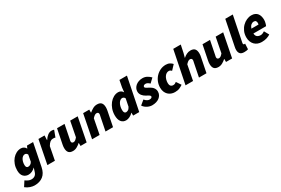

<svg xmlns="http://www.w3.org/2000/svg" viewBox="93 -2014 5188 3541"><g transform="rotate(-30 2687.0 -244.0)"><path d="M172 208Q130 208 79.5 191Q29 174 -16 138L52 32Q81 53 112 67.5Q143 82 176 82Q220 82 250 60.5Q280 39 294 -6L320 -88Q288 -55 250.5 -37.5Q213 -20 174 -20Q111 -20 69.5 -62.5Q28 -105 28 -194Q28 -261 49 -319Q70 -377 106 -420Q142 -463 189 -487.5Q236 -512 288 -512Q320 -512 348 -495.5Q376 -479 390 -450H392L414 -500H544L448 -20Q425 96 353.5 152Q282 208 172 208ZM238 -150Q259 -150 282.5 -160.5Q306 -171 326 -206L352 -344Q343 -364 328.5 -373Q314 -382 300 -382Q278 -382 259 -370Q240 -358 225.5 -335.5Q211 -313 202.5 -282Q194 -251 194 -214Q194 -181 206 -165.5Q218 -150 238 -150Z M560 0 658 -500H788L784 -402H788Q817 -450 857.5 -481Q898 -512 940 -512Q961 -512 973.5 -509.5Q986 -507 994 -502L942 -364Q931 -370 916.5 -371Q902 -372 890 -372Q858 -372 830.5 -351Q803 -330 774 -280L720 0Z M1494 -500 1396 0H1266V-64H1262Q1230 -34 1188.5 -11Q1147 12 1102 12Q1040 12 1012 -20.5Q984 -53 984 -118Q984 -152 992 -190L1054 -500H1214L1156 -210Q1153 -196 1150.5 -185.5Q1148 -175 1148 -166Q1148 -145 1159 -134.5Q1170 -124 1190 -124Q1210 -124 1229 -137.5Q1248 -151 1272 -180L1334 -500Z M1512 0 1610 -500H1740V-436H1744Q1779 -466 1820.5 -489Q1862 -512 1910 -512Q1972 -512 2000 -479.5Q2028 -447 2028 -382Q2028 -348 2020 -310L1958 0H1798L1856 -290Q1859 -304 1861.5 -314.5Q1864 -325 1864 -334Q1864 -355 1853 -365.5Q1842 -376 1822 -376Q1801 -376 1781 -362.5Q1761 -349 1734 -320L1672 0Z M2458 -456 2468 -550 2496 -696H2656L2516 0H2386V-62H2384Q2351 -27 2310.5 -7.5Q2270 12 2234 12Q2168 12 2131 -35.5Q2094 -83 2094 -172Q2094 -243 2116 -305Q2138 -367 2175 -413Q2212 -459 2260 -485.5Q2308 -512 2360 -512Q2392 -512 2417 -497Q2442 -482 2456 -456ZM2306 -118Q2325 -118 2349 -130.5Q2373 -143 2394 -184L2426 -344Q2417 -364 2401.5 -373Q2386 -382 2372 -382Q2350 -382 2330 -368Q2310 -354 2294.5 -329Q2279 -304 2269.5 -269Q2260 -234 2260 -192Q2260 -153 2272.5 -135.5Q2285 -118 2306 -118Z M2788 12Q2766 12 2741 6Q2716 0 2691.5 -12Q2667 -24 2644.5 -42.5Q2622 -61 2606 -86L2698 -162Q2725 -130 2750 -117Q2775 -104 2798 -104Q2821 -104 2837.5 -113.5Q2854 -123 2854 -138Q2854 -148 2848 -155Q2842 -162 2831.5 -169.5Q2821 -177 2805 -185Q2789 -193 2770 -204Q2752 -214 2734.5 -228Q2717 -242 2703.5 -259.5Q2690 -277 2682 -298Q2674 -319 2674 -344Q2674 -380 2690 -410.5Q2706 -441 2733 -463.5Q2760 -486 2797 -499Q2834 -512 2876 -512Q2930 -512 2972 -488.5Q3014 -465 3046 -432L2960 -350Q2942 -368 2921 -381Q2900 -394 2876 -394Q2852 -394 2838 -383.5Q2824 -373 2824 -358Q2824 -347 2831 -339.5Q2838 -332 2849.5 -325Q2861 -318 2875.5 -311Q2890 -304 2904 -296Q2922 -286 2940 -273.5Q2958 -261 2972 -244Q2986 -227 2995 -205.5Q3004 -184 3004 -156Q3004 -118 2988 -87.5Q2972 -57 2943.5 -34.5Q2915 -12 2875 0Q2835 12 2788 12Z M3274 12Q3232 12 3195.5 -2Q3159 -16 3132 -42.5Q3105 -69 3089.5 -107.5Q3074 -146 3074 -196Q3074 -259 3096.5 -316Q3119 -373 3159.5 -416.5Q3200 -460 3254.5 -486Q3309 -512 3374 -512Q3422 -512 3457 -492.5Q3492 -473 3510 -450L3422 -356Q3408 -370 3395 -377Q3382 -384 3364 -384Q3337 -384 3314 -369.5Q3291 -355 3274 -329.5Q3257 -304 3247.5 -270Q3238 -236 3238 -198Q3238 -160 3256 -138Q3274 -116 3310 -116Q3333 -116 3348.5 -124.5Q3364 -133 3378 -144L3444 -46Q3415 -25 3374.5 -6.5Q3334 12 3274 12Z M3502 0 3642 -696H3802L3768 -534L3744 -446H3748Q3778 -473 3816.5 -492.5Q3855 -512 3900 -512Q3962 -512 3990 -479.5Q4018 -447 4018 -382Q4018 -365 4016.5 -346.5Q4015 -328 4010 -310L3948 0H3788L3846 -290Q3849 -304 3851.5 -314.5Q3854 -325 3854 -334Q3854 -355 3843 -365.5Q3832 -376 3812 -376Q3791 -376 3771 -362.5Q3751 -349 3724 -320L3662 0Z M4592 -500 4494 0H4364V-64H4360Q4328 -34 4286.5 -11Q4245 12 4200 12Q4138 12 4110 -20.5Q4082 -53 4082 -118Q4082 -152 4090 -190L4152 -500H4312L4254 -210Q4251 -196 4248.5 -185.5Q4246 -175 4246 -166Q4246 -145 4257 -134.5Q4268 -124 4288 -124Q4308 -124 4327 -137.5Q4346 -151 4370 -180L4432 -500Z M4750 12Q4688 12 4662 -17.5Q4636 -47 4636 -98Q4636 -113 4637.5 -129Q4639 -145 4644 -166L4750 -696H4910L4802 -160Q4800 -152 4800 -148.5Q4800 -145 4800 -141Q4800 -127 4806 -121.5Q4812 -116 4820 -116Q4825 -116 4828.5 -116Q4832 -116 4838 -118L4832 0Q4818 5 4797.5 8.5Q4777 12 4750 12Z M4914 -204Q4914 -273 4939 -329.5Q4964 -386 5004.5 -426.5Q5045 -467 5095.5 -489.5Q5146 -512 5196 -512Q5242 -512 5273.5 -497Q5305 -482 5324.5 -456Q5344 -430 5353 -395.5Q5362 -361 5362 -322Q5362 -303 5358.5 -284Q5355 -265 5350.5 -248.5Q5346 -232 5341.5 -219.5Q5337 -207 5334 -202H5064Q5066 -152 5095 -130Q5124 -108 5168 -108Q5189 -108 5212 -118Q5235 -128 5252 -140L5308 -40Q5278 -19 5231 -3.5Q5184 12 5122 12Q5076 12 5038 -3Q5000 -18 4972.5 -46Q4945 -74 4929.5 -114Q4914 -154 4914 -204ZM5076 -298H5228Q5230 -304 5231 -312.5Q5232 -321 5232 -330Q5232 -356 5220 -373Q5208 -390 5176 -390Q5147 -390 5120 -368Q5093 -346 5076 -298Z"/></g></svg>

Font: TypoPRO Source Sans Pro
Style: Italic
Weight: 900
Italic angle: -11°
Designer: Paul D. Hunt
Foundry: Adobe Systems Incorporated
Version: Version 1.075;PS 2.000;hotconv 1.0.86;makeotf.lib2.5.63406